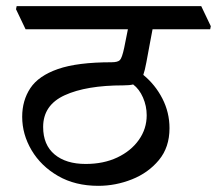

<svg xmlns="http://www.w3.org/2000/svg" viewBox="-20 -640 704 623"><path d="M662 -545H475Q471 -526 466.5 -500Q462 -474 455 -438Q450 -411 445 -397Q484 -365 507 -320Q530 -275 530 -224Q530 -162 495.5 -120.5Q461 -79 408 -58Q355 -37 299 -37Q224 -37 168.5 -69Q113 -101 82.5 -152.5Q52 -204 52 -261Q52 -314 78.5 -354Q105 -394 168 -416Q231 -438 342 -438Q362 -438 369 -445Q376 -452 383 -485L395 -545H63L32 -610L34 -620H633L664 -555ZM412 -366Q401 -363 380 -363Q260 -363 190 -331Q120 -299 120 -228Q120 -170 157 -139Q194 -108 258 -108Q316 -108 360.5 -129Q405 -150 430.5 -186Q456 -222 456 -266Q456 -296 444 -323.5Q432 -351 412 -366Z"/></svg>

Font: Tiro Devanagari Hindi
Style: Italic
Weight: 400
Italic angle: -11°
Designer: Devanagari: John Hudson & Fiona Ross, assisted by Paul Hanslow. Latin: John Hudson with Paul Hanslow, assisted by Kaja S
Foundry: Tiro Typeworks Ltd.
Version: Version 1.52